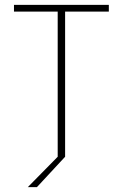

<svg xmlns="http://www.w3.org/2000/svg" viewBox="-20 -645 505 790"><path d="M94.4 125 217.4 0V-597.2H37.5V-625H427.8V-597.2H247.9V0L131.9 125Z"/></svg>

Font: Afacad Flux Thin
Style: Regular
Weight: 250
Designer: Kristian Moeller
Foundry: Dicotype
Version: Version 1.100